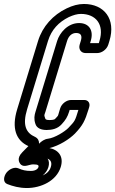

<svg xmlns="http://www.w3.org/2000/svg" viewBox="-26 -718 579 966"><path d="M213.5 80C229.4 87 236.4 100 229.7 122C223.9 141 210.6 155 188.6 165C203.5 152 212.5 139 217.4 123C222.3 107 221.2 91 213.5 80ZM170.5 5C171.1 -10 164.7 -22 150.9 -29C105 -49 85.9 -88 110.4 -168L215.5 -512C233 -569 269.6 -607 320.2 -632C342.3 -642 362.1 -648 381.1 -648C456.1 -648 499.9 -595 474.5 -512L471.2 -501H427.2L430.5 -512C446.4 -564 423 -602 372 -602C314 -602 273.8 -552 261.5 -512L152.4 -155C147.2 -138 143.7 -120 152 -95C159 -72 182.6 -64 208.6 -64C233.6 -64 263.1 -69 284.4 -93C303.9 -114 313.7 -130 321.7 -156L324.4 -165H368.4C351 -108 351.6 -110 317.6 -74C300.1 -56 249.3 -24 215.1 -20C197.5 -18 182.1 -7 170.5 5ZM276.9 -173 271.7 -156C263.7 -130 269.8 -140 250.4 -119C250.4 -119 244.9 -114 223.9 -114C205.9 -114 203.1 -118 202 -121C194.4 -142 196.6 -136 202.4 -155L311.5 -512C318.9 -536 334.8 -552 356.8 -552C379.8 -552 389.1 -540 380.5 -512L375 -494C368 -471 380.9 -451 404.9 -451H462.9C486.9 -451 511.7 -470 519 -494L524.5 -512C558.5 -623 497.4 -698 396.4 -698C367.4 -698 339 -690 309.7 -676C240.6 -643 187.9 -585 165.5 -512L60.4 -168C31.3 -73 54.4 -11 116.8 17L86.3 48C55.8 79 72.1 101 75.6 106C80.5 113 90.3 120 110.8 115C124.8 112 130.7 109 141.7 109C167.7 109 169.8 115 167.4 123C165.3 130 154.6 142 129.6 142C103.6 142 86.8 138 66.6 129C48 121 22.9 131 7.1 150C-7.7 169 -12.8 199 10.4 208C38 219 71.3 228 109.3 228C179.3 228 258 193 279.7 122C296.5 67 265.3 35 222.7 27C272.4 15 323.5 -18 351.1 -46C390.9 -88 401.6 -110 419.4 -168L422.7 -179C428.8 -199 417.7 -215 397.7 -215H331.7C308.7 -215 283.9 -196 276.9 -173Z"/></svg>

Font: DIN Rundschrift
Style: EngKontKu
Weight: 400
Width: 3
Version: Version 1.027